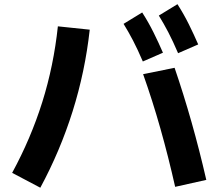

<svg xmlns="http://www.w3.org/2000/svg" viewBox="-20 -851 1040 904"><path d="M169.8 32.8 37.2 -37.2Q125.3 -199.2 179 -370.1Q232.7 -541 252.5 -727L402.5 -711.3Q380.8 -514.3 322 -327.2Q263.2 -140 169.8 32.8ZM802 -531.8Q844.5 -407.5 881.9 -275.6Q919.3 -143.7 951.3 -4L804.7 28.7Q772.7 -113.5 735.3 -245.5Q698 -377.5 653.8 -501.8ZM818.5 -600.5Q794 -657.7 772.3 -699.3Q750.5 -741 727.8 -777.7L815.5 -831.3Q845 -785.3 868.9 -737.2Q892.8 -689 913.2 -641.8ZM652.5 -561.5Q628 -618.7 606.3 -660.3Q584.5 -702 561.8 -738.7L649.5 -792.3Q679 -746.3 702.9 -698.2Q726.8 -650 747.2 -602.8Z"/></svg>

Font: Murecho Thin
Style: Regular
Weight: 100
Designer: Neil Summerour
Foundry: Positype
Version: Version 1.010